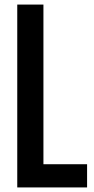

<svg xmlns="http://www.w3.org/2000/svg" viewBox="-20 -820 410 840"><path d="M55.5 0V-800H170V-101.5H361V0Z"/></svg>

Font: Big Shoulders Text Thin
Style: Bold
Weight: 700
Version: Version 2.002